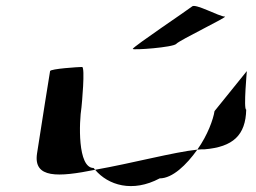

<svg xmlns="http://www.w3.org/2000/svg" viewBox="-20 -778 863 648"><path d="M105 -260C92 -175 177 -180 301 -205C300 -207 297 -209 296 -211C241 -211 247 -366 255 -416C256 -424 268 -552 257 -552C247 -552 150 -546 149 -538C149 -538 117 -340 105 -260ZM301 -205C345 -153 427 -127 519 -176C562 -176 609 -221 646 -273C568 -265 426 -227 301 -205ZM428 -613C427 -608 565 -618 575 -630C585 -642 751 -722 739 -722C720 -722 638 -768 628 -756C616 -746 430 -621 428 -613ZM646 -273C654 -274 663 -274 670 -274C767 -282 809 -322 811 -408C801 -408 814 -546 813 -538L704 -403C700 -376 681 -322 646 -273Z"/></svg>

Font: Ampere
Style: SuExtIta
Weight: 400
Version: Version 1